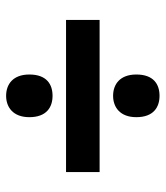

<svg xmlns="http://www.w3.org/2000/svg" viewBox="22 -710 529 612"><g transform="rotate(90 286.0 -403.5)"><path d="M285 -500C321 -500 353 -522 353 -574C353 -629 321 -648 285 -648C248 -648 217 -629 217 -574C217 -522 248 -500 285 -500ZM43 -350H528V-457H43ZM285 -159C321 -159 353 -181 353 -233C353 -288 321 -307 285 -307C248 -307 217 -288 217 -233C217 -181 248 -159 285 -159Z"/></g></svg>

Font: Noto Sans Tamil UI
Style: Bold
Weight: 700
Designer: Jelle Bosma - Monotype Design Team
Foundry: Monotype Imaging Inc.
Version: Version 2.004